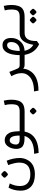

<svg xmlns="http://www.w3.org/2000/svg" viewBox="1180 -1590 639 3040"><g transform="rotate(-90 1500.0 -69.5)"><path d="M519 -76Q519 -16 492 38Q431 163 260 163Q136 163 70 105Q-2 41 2 -74Q4 -173 49 -254L116 -235Q74 -153 75 -71Q76 8 122 48Q172 92 262 91Q446 90 446 -84Q446 -151 407 -260L476 -284Q519 -178 519 -76ZM278.8 -359.4 302.3 -335.8Q321.6 -316.6 302.3 -297.3L277.7 -273.8Q258.4 -255.6 242.4 -272.7L217.8 -297.3Q197.5 -316.6 216.7 -336.9L240.3 -359.4Q259.5 -378.6 278.8 -359.4Z M937 0Q927 50 906 86Q828 219 599 222L585 151Q825 150 868 -1H831Q721 -1 687 -48Q663 -82 663 -129Q663 -194 692 -247Q731 -315 797 -315Q877 -315 916 -242Q939 -200 942 -100L943 -78H1014V0ZM813 -78Q840 -78 874 -79V-82Q874 -236 798 -236Q766 -236 747 -201Q732 -173 732 -137Q732 -78 813 -78Z M1257 -78Q1321 -78 1347 -107Q1370 -132 1370 -212Q1370 -267 1356 -314L1427 -330Q1442 -269 1442 -211Q1442 -81 1383 -34Q1341 0 1253 0H1000V-78ZM1280.8 92.6 1304.3 116.2Q1323.6 135.4 1304.3 154.7L1279.7 178.2Q1260.4 196.4 1244.4 179.3L1219.8 154.7Q1199.5 135.4 1218.7 115.1L1242.3 92.6Q1261.5 73.4 1280.8 92.6Z M1918 -150Q1931 -118 1939 -104Q1953 -78 1991 -78H2016V0H1999Q1952 0 1933 -23Q1929 31 1904 75Q1825 220 1586 220L1573 149Q1771 149 1839 39Q1863 0 1862 -51Q1861 -130 1814 -209L1882 -242Z M2213 -77 2232 -78Q2278 -79 2312 -108Q2354 -145 2355 -211Q2355 -244 2343 -260Q2331 -277 2307 -277Q2262 -278 2239 -228Q2217 -178 2213 -78ZM2321 230Q2180 165 2152 0H1993V-78H2147Q2155 -350 2305 -350Q2345 -350 2373 -330Q2420 -296 2419 -212Q2419 -134 2375 -79Q2361 -61 2340 -44Q2320 -26 2288 -14Q2255 -2 2216 0Q2235 94 2311 139Q2347 -78 2491 -78H2509V0H2499Q2366 0 2371 194Z M2757 -78Q2821 -78 2847 -107Q2870 -132 2870 -212Q2870 -267 2856 -314L2927 -330Q2942 -269 2942 -211Q2942 -81 2883 -34Q2841 0 2753 0H2500V-78ZM2849.1 92.6 2872.6 116.2Q2890.8 135.4 2871.6 154.7L2848 178.2Q2828.8 196.4 2811.7 179.3L2788.1 154.7Q2767.8 135.4 2787 115.1L2810.6 92.6Q2829.8 73.4 2849.1 92.6ZM2721.8 92.6 2745.3 116.2Q2764.6 135.4 2745.3 154.7L2721.8 178.2Q2702.5 196.4 2685.4 179.3L2660.8 154.7Q2640.5 135.4 2659.7 115.1L2683.3 92.6Q2702.5 73.4 2721.8 92.6Z"/></g></svg>

Font: Vazir Code
Style: Code
Weight: 400
Foundry: DejaVu fonts team - Redesigned by Saber Rastikerdar
Version: Version 1.1.2